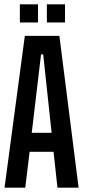

<svg xmlns="http://www.w3.org/2000/svg" viewBox="-20 -869 393 889"><path d="M72 -849V-765H156V-849ZM197 -849V-765H281V-849ZM95 -703 1 0H97L117 -166H228L246 0H344L255 -703ZM127 -254 170 -617H180L219 -254Z"/></svg>

Font: Modon Arabic
Style: Bold
Weight: 700
Designer: Ahmedzaza
Foundry: Ahmedzaza
Version: Version 2.010